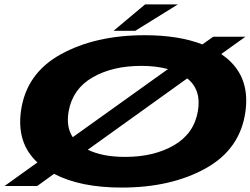

<svg xmlns="http://www.w3.org/2000/svg" viewBox="-48 -840 1131 867"><path d="M-27.5 0 121 -106.5Q27 -193 46.5 -337.5Q69.5 -508 226 -594.5Q382.5 -681 606 -681Q758.5 -681 866 -639.5L914.5 -674H1060L951 -596Q953.5 -594 956.5 -592Q1083 -503 1060.5 -337.5Q1037.5 -167 881.2 -80Q725 7 501 7Q315 7 196 -55L120 0ZM517 -131.5Q647 -131.5 737.5 -184Q828 -236.5 845.5 -337.5Q862.5 -434 797.5 -486L348.5 -164Q414.5 -131.5 517 -131.5ZM280.5 -220.5 710.5 -528Q658 -542.5 590 -542.5Q460 -542.5 370 -490.5Q280 -438.5 262 -337.5Q249.5 -267 280.5 -220.5ZM465 -701 607 -820H755L563 -701Z"/></svg>

Font: Anybody UltraExpanded Regular
Style: Bold Italic
Weight: 700
Width: 9
Italic angle: -10°
Designer: Tyler Finck
Foundry: Etcetera Type Company
Version: Version 1.010; ttfautohint (v1.8.3) -l 8 -r 50 -G 200 -x 14 